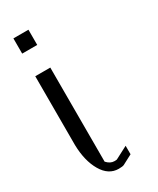

<svg xmlns="http://www.w3.org/2000/svg" viewBox="-202 -855 757 918"><g transform="rotate(-30 177.0 -396.0)"><path d="M42 -792H125V-708H42ZM42 -583H125V-63.5Q144.5 -42 167 -42Q176.8 -42 180.7 -43L250 -79.1V-32.2L196.3 -3.9Q188.5 0 167 0Q111.3 0 77.6 -57.6Q43.9 -115.2 42 -203.1Z"/></g></svg>

Font: wanta
Style: Medium
Weight: 500
Version: Version 0.91